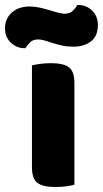

<svg xmlns="http://www.w3.org/2000/svg" viewBox="-72 -741 412 769"><path d="M56 -72V-479Q67 -482 87.5 -485Q108 -488 132 -488Q182 -488 204 -471.5Q226 -455 226 -408V-1Q215 2 194.5 5Q174 8 150 8Q100 8 78 -8.5Q56 -25 56 -72ZM187 -686Q209 -686 221 -699Q233 -712 238 -721H242Q274 -721 297 -698.5Q320 -676 320 -641Q320 -596 292 -575Q264 -554 222 -554Q198 -554 177.5 -558.5Q157 -563 140 -568.5Q123 -574 108 -578.5Q93 -583 81 -583Q59 -583 47.5 -570.5Q36 -558 30 -548H26Q-5 -548 -28.5 -570Q-52 -592 -52 -628Q-52 -650 -43.5 -666.5Q-35 -683 -21 -694Q-7 -705 10.5 -710Q28 -715 46 -715Q67 -715 87 -710.5Q107 -706 125.5 -700.5Q144 -695 159.5 -690.5Q175 -686 187 -686Z"/></svg>

Font: Baloo 2 Latin ExtraBold
Style: Regular
Weight: 400
Designer: Sarang Kulkarni and Ek Type
Foundry: Ek Type
Version: Version 1.001